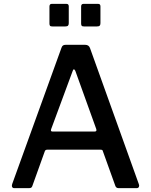

<svg xmlns="http://www.w3.org/2000/svg" viewBox="-20 -974 781 994"><path d="M53 0Q46 0 43 -6Q40 -12 43 -21L298 -726Q301 -735 306 -738.5Q311 -742 320 -742H421Q440 -742 446 -725L699 -20Q702 -13 699 -6.5Q696 0 688 0H594Q581 0 577 -12L513 -190Q512 -195 509.5 -197Q507 -199 501 -199H224Q215 -199 212 -191L147 -10Q145 -5 141.5 -2.5Q138 0 130 0H53ZM470 -293Q483 -293 478 -307L370 -607Q366 -615 362.5 -615Q359 -615 356 -606L245 -306Q240 -293 252 -293ZM336 -941V-854Q336 -845 332 -841Q328 -837 317 -837H252Q242 -837 239 -840.5Q236 -844 236 -852V-940Q236 -954 248 -954H324Q336 -954 336 -941ZM500 -941V-854Q500 -845 496 -841Q492 -837 481 -837H416Q406 -837 403 -840.5Q400 -844 400 -852V-940Q400 -954 412 -954H488Q500 -954 500 -941Z"/></svg>

Font: Libre Franklin Thin Medium
Style: Regular
Weight: 500
Version: Version 3.000